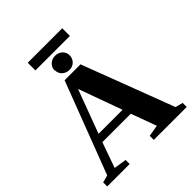

<svg xmlns="http://www.w3.org/2000/svg" viewBox="-241 -1053 1204 1204"><g transform="rotate(-45 361.0 -450.5)"><path d="M209 -36V0H10V-36L59 -49L292 -660H433L665 -49L715 -36V0H423V-36L499 -49L437 -218H185L125 -49ZM313 -562 205 -272H418ZM206 -833V-901H512V-833ZM293 -747H291Q291 -775 311 -793Q330 -811 358 -811Q386 -811 406 -793Q425 -775 425 -748Q425 -722 407 -703Q389 -684 360 -684Q332 -684 312 -702Q293 -720 293 -747Z"/></g></svg>

Font: Libra Serif Modern
Style: Bold
Weight: 700
Designer: Stefan Peev, Context Ltd
Foundry: Ascender Corporation
Version: Version 1.000